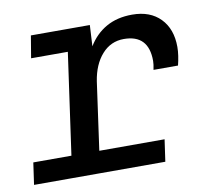

<svg xmlns="http://www.w3.org/2000/svg" viewBox="-64 -592 728 664"><g transform="rotate(-10 300.0 -260.5)"><path d="M138 0 199 -433H70L83 -511H290L286 -437Q310 -477 348.5 -499Q387 -521 440 -521Q503 -521 539 -484Q575 -447 575 -384Q575 -369 572.5 -352.5Q570 -336 566 -320H480Q482 -330 483 -337.5Q484 -345 484 -351Q484 -443 397 -443Q351 -443 320 -408Q289 -373 280 -315L236 0ZM4 0 15 -77H476L465 0Z"/></g></svg>

Font: Chivo Mono
Style: Italic
Weight: 400
Italic angle: -8.05°
Monospace: yes
Version: Version 1.008